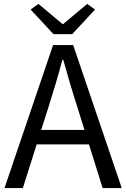

<svg xmlns="http://www.w3.org/2000/svg" viewBox="-20 -964 647 984"><path d="M350 -789 467 -915 427 -944 304 -841H300L177 -944L137 -915L254 -789ZM191 -298 227 -410C253 -493 277 -572 300 -658H304C328 -573 351 -493 378 -410L413 -298ZM506 0H604L355 -733H252L3 0H97L168 -224H436Z"/></svg>

Font: Noto Sans CJK KR Regular
Style: Regular
Weight: 400
Designer: Ryoko NISHIZUKA (kana & ideographs); Paul D. Hunt (Latin, Greek & Cyrillic); Wenlong ZHANG (bopomofo); Sandoll Communica
Foundry: Adobe Systems Incorporated
Version: Version 1.004;PS 1.004;hotconv 1.0.82;makeotf.lib2.5.63406